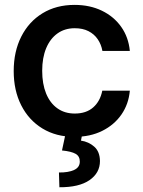

<svg xmlns="http://www.w3.org/2000/svg" viewBox="-20 -559 596 800"><path d="M290.5 11.2Q213.9 11.2 156.7 -23.7Q99.6 -58.6 68.4 -120.4Q37.1 -182.1 37.1 -262.7Q37.1 -344.2 68.6 -406.5Q100.1 -468.8 157.2 -503.7Q214.4 -538.6 290.5 -538.6Q354.5 -538.6 404.5 -514.4Q454.6 -490.2 485.1 -447Q515.6 -403.8 521 -346.7H406.7Q401.9 -374 387.2 -395.5Q372.6 -417 348.6 -429.2Q324.7 -441.4 291.5 -441.4Q250 -441.4 219.5 -419.7Q189 -397.9 172.4 -358.2Q155.8 -318.4 155.8 -264.2Q155.8 -209.5 172.1 -169.4Q188.5 -129.4 219 -107.7Q249.5 -85.9 291.5 -85.9Q339.4 -85.9 368.4 -111.6Q397.5 -137.2 406.2 -181.2H521Q516.1 -125.5 486.1 -82Q456.1 -38.6 406 -13.7Q356 11.2 290.5 11.2ZM253.4 -2.9H323.2L317.4 26.9Q349.6 31.7 372.8 52.2Q396 72.8 396.5 111.8Q396.5 161.6 352.8 191.7Q309.1 221.7 227.5 221.2L225.6 159.7Q264.6 160.2 288.3 149.4Q312 138.7 312.5 115.2Q313 92.3 295.2 82Q277.3 71.8 238.3 67.9Z"/></svg>

Font: Inter Cardless Tabular Medium
Style: Regular
Weight: 500
Designer: Rasmus Andersson
Foundry: rsms
Version: Version 4.000;git-4fc901f